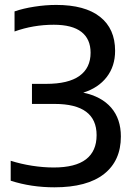

<svg xmlns="http://www.w3.org/2000/svg" viewBox="-20 -770 557 799"><path d="M483 -202Q483 -101 412.8 -45.8Q342.5 9.5 206.5 9.5Q109.5 9.5 24.5 -18V-101Q67 -87.5 113.8 -80.2Q160.5 -73 203.5 -73Q293.5 -73 337.8 -107Q382 -141 382 -207.5Q382 -337.5 207.5 -337.5H113V-421H172Q264.5 -421 310.8 -454.2Q357 -487.5 357 -550.5Q357 -607.5 318.8 -637.2Q280.5 -667 204 -667Q118.5 -667 40.5 -639V-722.5Q76.5 -735 123 -742.2Q169.5 -749.5 214 -749.5Q333.5 -749.5 396.2 -700Q459 -650.5 459 -558.5Q459 -494.5 424 -449.2Q389 -404 326.5 -384.5Q402.5 -368.5 442.8 -321.8Q483 -275 483 -202Z"/></svg>

Font: Encode Sans Medium
Style: Regular
Weight: 500
Designer: Multiple Designers
Foundry: Impallari Type
Version: Version 2.000